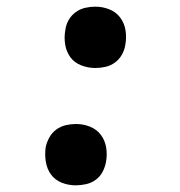

<svg xmlns="http://www.w3.org/2000/svg" viewBox="-20 -548 540 576"><path d="M266 -344Q244 -344 223.5 -352Q203 -360 191 -376.5Q179 -393 175.5 -414.5Q172 -436 176 -458Q178 -474 186 -488Q194 -502 207 -511.5Q220 -521 235.5 -524.5Q251 -528 266 -528Q288 -528 308 -520Q328 -512 340.5 -495.5Q353 -479 356.5 -457.5Q360 -436 356 -414Q354 -399 346 -384.5Q338 -370 325 -360.5Q312 -351 296.5 -347.5Q281 -344 266 -344ZM207 8Q185 8 165 0Q145 -8 133 -24.5Q121 -41 117.5 -62.5Q114 -84 117 -106Q120 -121 128 -135.5Q136 -150 149 -159.5Q162 -169 177.5 -172.5Q193 -176 208 -176Q230 -176 250 -168Q270 -160 282.5 -143.5Q295 -127 298.5 -105.5Q302 -84 298 -62Q295 -46 287.5 -32Q280 -18 267 -8.5Q254 1 238 4.5Q222 8 207 8Z"/></svg>

Font: Iosevka SS18 Semibold
Style: Italic
Weight: 600
Italic angle: -9°
Monospace: yes
Designer: Belleve Invis
Foundry: Belleve Invis
Version: Version 25.1.1; ttfautohint (v1.8.4)